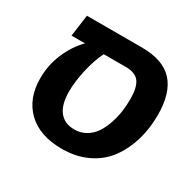

<svg xmlns="http://www.w3.org/2000/svg" viewBox="-131 -713 895 877"><g transform="rotate(30 316.5 -275.0)"><path d="M378.9 -566.9Q492.7 -566.9 544.9 -509Q597.2 -451.2 597.2 -335.9Q597.2 -264.6 578.9 -202.1Q560.5 -139.6 524.4 -90.1Q488.3 -40.5 429 -11.7Q369.6 17.1 293.9 17.1Q177.2 17.1 112.5 -44.9Q47.9 -106.9 47.9 -213.9Q47.9 -283.2 74.5 -345.7Q101.1 -408.2 145 -453.1H74.2L89.8 -566.9ZM298.8 -87.9Q332.5 -87.9 359.4 -103.8Q386.2 -119.6 403.1 -144.8Q419.9 -169.9 431.4 -203.4Q442.9 -236.8 447.5 -269.8Q452.1 -302.7 452.1 -336.9Q452.1 -397 431.9 -425Q411.6 -453.1 360.8 -453.1H244.1Q220.7 -406.2 206.3 -342.5Q191.9 -278.8 191.9 -227.1Q191.9 -158.2 219.5 -123Q247.1 -87.9 298.8 -87.9Z"/></g></svg>

Font: FiraGO SemiBold
Style: Italic
Weight: 600
Italic angle: -8°
Designer: bBox Type GmbH
Foundry: bBox Type GmbH
Version: Version 1.001;PS 001.001;hotconv 1.0.88;makeotf.lib2.5.64775